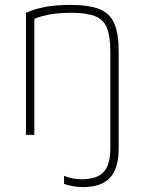

<svg xmlns="http://www.w3.org/2000/svg" viewBox="-20 -550 590 783"><path d="M318 213Q298 213 278.5 209.5Q259 206 241 200V167Q258 174 276.5 177.5Q295 181 314 181Q375 181 402.5 151.5Q430 122 430 55V-339Q430 -402 416 -436.5Q402 -471 366.5 -484.5Q331 -498 267 -498Q234 -498 206 -494.5Q178 -491 153.5 -484.5Q129 -478 104 -467L120 -490V0H86V-498Q125 -515 168.5 -522.5Q212 -530 266 -530Q342 -530 385 -513Q428 -496 446 -454.5Q464 -413 464 -340V55Q464 136 429 174.5Q394 213 318 213Z"/></svg>

Font: M PLUS Code Latin SemiExpanded ExtraLight
Style: Regular
Weight: 250
Width: 6
Designer: Coji Morishita
Foundry: UNDERFOREST DESIGN
Version: Version 1.002; ttfautohint (v1.8.3)